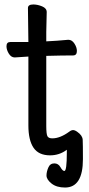

<svg xmlns="http://www.w3.org/2000/svg" viewBox="-20 -671 400 859"><path d="M271 168Q233 168 210.5 150Q188 132 188 114Q188 98 196 79Q204 60 223 60Q241 60 250.5 77Q260 94 268 94Q279 94 279 12V-1Q246 24 204 24Q153 24 130 -10Q107 -44 107 -110V-418L46 -414Q30 -414 19.5 -431Q9 -448 9 -464Q9 -483 26 -483H107L105 -635Q105 -651 129 -651Q148 -651 168.5 -642.5Q189 -634 189 -617L187 -528V-486Q233 -488 285 -493H286Q302 -493 313 -476Q324 -459 324 -443Q324 -423 307 -423Q259 -423 187 -421V-108Q187 -70 192.5 -61Q198 -52 214 -52Q249 -52 290 -82Q299 -89 307 -89Q315 -89 326 -81Q349 -65 350 -45.5Q351 -26 351 41Q351 168 271 168Z"/></svg>

Font: LXGW WenKai Lite Medium
Style: Regular
Weight: 500
Designer: LXGW / Fontworks Inc.
Foundry: LXGW / Fontworks Inc.
Version: Version 1.511; March 25, 2025